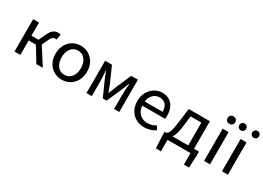

<svg xmlns="http://www.w3.org/2000/svg" viewBox="-15 -1661 3769 2749"><g transform="rotate(30 1869.5 -287.0)"><path d="M99 -534H196V-317H312L367 -434Q399 -500 432.5 -523Q466 -546 516 -546Q533 -546 551 -538L534 -449Q524 -452 514 -452Q490 -452 472 -438Q454 -424 434 -382L388 -281L567 0H460L315 -238H196V0H99Z M623 -267Q623 -352 658.5 -416Q694 -480 753.5 -514Q813 -548 883 -548Q953 -548 1012.5 -514Q1072 -480 1108 -416.5Q1144 -353 1144 -267Q1144 -182 1108 -118Q1072 -54 1012.5 -20.5Q953 13 883 13Q813 13 753.5 -20.5Q694 -54 658.5 -118Q623 -182 623 -267ZM1042 -267Q1042 -356 998.5 -411.5Q955 -467 883 -467Q836 -467 800 -441.5Q764 -416 744 -370.5Q724 -325 724 -267Q724 -177 768 -122Q812 -67 883 -67Q955 -67 998.5 -122Q1042 -177 1042 -267Z M1289 -534H1402L1510 -290Q1530 -243 1560 -161H1564L1615 -290L1720 -534H1831V0H1745V-230Q1745 -279 1755 -419H1750L1698 -290L1593 -50H1530L1422 -290Q1392 -361 1371 -419H1367Q1377 -282 1377 -230V0H1289Z M1976 -267Q1976 -350 2011.5 -414Q2047 -478 2105 -513Q2163 -548 2228 -548Q2334 -548 2393 -480Q2452 -412 2452 -296Q2452 -262 2448 -243H2070Q2078 -154 2130.5 -108.5Q2183 -63 2257 -63Q2330 -63 2396 -103L2430 -43Q2344 13 2245 13Q2170 13 2108.5 -21Q2047 -55 2011.5 -118.5Q1976 -182 1976 -267ZM2367 -312Q2367 -388 2331 -429.5Q2295 -471 2230 -471Q2195 -471 2161.5 -454.5Q2128 -438 2103 -402Q2078 -366 2071 -312Z M2641 -300 2671 -534H3021V-79H3103V-16L3094 189H3009V0H2629V189H2545L2535 -16V-79H2563Q2581 -88 2594 -107Q2607 -126 2619 -171.5Q2631 -217 2641 -300ZM2925 -79V-456H2747L2726 -280Q2710 -143 2667 -79Z M3233 -534H3331V0H3233ZM3217 -703Q3217 -730 3234.5 -746.5Q3252 -763 3280 -763Q3308 -763 3325.5 -746.5Q3343 -730 3343 -703Q3343 -675 3325.5 -658Q3308 -641 3280 -641Q3252 -641 3234.5 -658Q3217 -675 3217 -703Z M3529 -534H3627V0H3529ZM3626 -699Q3626 -723 3642.5 -739Q3659 -755 3683 -755Q3707 -755 3723 -739Q3739 -723 3739 -699Q3739 -675 3723 -658.5Q3707 -642 3683 -642Q3659 -642 3642.5 -658Q3626 -674 3626 -699ZM3413 -699Q3413 -723 3429 -739Q3445 -755 3469 -755Q3493 -755 3509.5 -739Q3526 -723 3526 -699Q3526 -675 3510 -658.5Q3494 -642 3469 -642Q3445 -642 3429 -658.5Q3413 -675 3413 -699Z"/></g></svg>

Font: Nebula Sans Medium
Style: Regular
Weight: 500
Designer: Paul D. Hunt for Adobe (as Source Sans)
Foundry: Nebula Entertainment & Broadcasting LLC
Version: Version 1.010